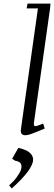

<svg xmlns="http://www.w3.org/2000/svg" viewBox="-20 -749 302 1073"><path d="M30.8 287.1Q43.5 275.9 56.9 261.7Q70.3 247.6 85.2 223.6Q100.1 199.7 100.1 182.1Q100.1 164.6 88.1 157.2Q76.2 149.9 65.9 149.9L47.9 138.2L82 78.1Q87.4 78.1 99.4 81.5Q111.3 85 127 92Q142.6 99.1 153.8 112.5Q165 126 165 143.1Q165 196.8 45.9 304.2ZM96.2 -18.1Q96.2 -21.5 98.1 -35.2L191.9 -702.1H128.9L133.8 -729H262.2L259.8 -702.1L169.9 -64.9Q167 -43.9 176.8 -43.9Q186.5 -43.9 221.2 -58.1L230 -30.8Q176.8 -8.3 155.5 -0.7Q134.3 6.8 122.1 6.8Q96.2 6.8 96.2 -18.1Z"/></svg>

Font: Dehuti
Style: Italic
Weight: 400
Version: Version 1.2